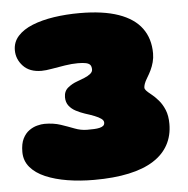

<svg xmlns="http://www.w3.org/2000/svg" viewBox="-49 -668 742 758"><g transform="rotate(-5 322.0 -289.5)"><path d="M294 41Q238.5 41 189.2 33Q140 25 102 8.8Q64 -7.5 42.5 -33Q21 -58.5 21 -93.5Q21 -126 31.2 -146.2Q41.5 -166.5 56.8 -177.2Q72 -188 88.5 -192.2Q105 -196.5 117.5 -196.5Q153.5 -196.5 181.8 -187Q210 -177.5 234.5 -168Q259 -158.5 284 -158.5Q298.5 -158.5 311 -159Q323.5 -159.5 333 -161.8Q342.5 -164 347.8 -168.5Q353 -173 353 -181Q353 -189.5 343.5 -196.5Q334 -203.5 317.5 -210Q301 -216.5 280 -223Q262 -229 245.2 -237.8Q228.5 -246.5 218 -260.2Q207.5 -274 207.5 -294Q207.5 -318 224 -331.5Q240.5 -345 260.5 -352Q276 -357.5 290.5 -363.5Q305 -369.5 314.2 -377Q323.5 -384.5 323.5 -394Q323.5 -405.5 318.8 -411.8Q314 -418 302.2 -420.8Q290.5 -423.5 270 -423.5Q246 -423.5 218.5 -419.2Q191 -415 166.2 -410.5Q141.5 -406 124.5 -406Q77.5 -406 52 -433.2Q26.5 -460.5 26.5 -496Q26.5 -528.5 47.8 -552Q69 -575.5 106.2 -590.5Q143.5 -605.5 191.8 -612.8Q240 -620 293.5 -620Q386.5 -620 447.8 -598.5Q509 -577 539 -536Q569 -495 569 -436.5Q569 -418.5 564.5 -401.8Q560 -385 553 -370.5Q546 -356 538.5 -344Q529 -328.5 526 -319.2Q523 -310 523 -304.5Q523 -299 528.5 -292.8Q534 -286.5 548 -275.5Q562 -264.5 576 -248.2Q590 -232 599.5 -209Q609 -186 609 -153.5Q609 -107 589.2 -70.8Q569.5 -34.5 530.2 -9.5Q491 15.5 432 28.2Q373 41 294 41Z"/></g></svg>

Font: Gluten Black
Style: Regular
Weight: 900
Designer: Tyler Finck
Foundry: Etcetera Type Company
Version: Version 1.300